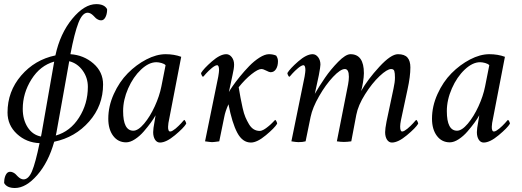

<svg xmlns="http://www.w3.org/2000/svg" viewBox="-24 -689 2546 936"><path d="M246.1 -418.9Q269 -525.4 328.1 -597.2Q387.2 -668.9 445.3 -668.9Q484.9 -668.9 498 -644.5V-635.7Q496.6 -616.7 489 -603.3Q481.4 -589.8 468.8 -589.8Q460.9 -589.8 453.9 -593.5Q446.8 -597.2 442.9 -600.8Q439 -604.5 431.6 -612.3Q417 -627 403.3 -627Q377.4 -627 358.2 -577.4Q338.9 -527.8 319.3 -424.8Q384.3 -420.4 431.4 -379.4Q478.5 -338.4 478.5 -277.3Q478.5 -173.8 410.6 -96.7Q342.8 -19.5 240.2 2Q212.4 101.6 157.5 164.6Q102.5 227.5 48.8 227.5Q9.3 227.5 -3.9 203.1Q-3.9 192.4 -2.9 187.5Q-0.5 170.4 6.6 159.4Q13.7 148.4 25.4 148.4Q33.2 148.4 40.3 152.1Q47.4 155.8 51.3 159.4Q55.2 163.1 62.5 170.9Q77.1 185.5 90.8 185.5Q115.2 185.5 132.1 145.5Q148.9 105.5 168.9 8.8Q104.5 6.3 58.6 -36.1Q12.7 -78.6 12.7 -140.6Q12.7 -243.2 79.1 -320.6Q145.5 -397.9 246.1 -418.9ZM313.5 -390.6Q304.7 -343.3 284.2 -226.6Q263.7 -109.9 251 -42Q250.5 -39.6 249.5 -35.2Q248.5 -30.8 248 -28.3Q318.4 -48.3 361.3 -115.7Q404.3 -183.1 404.3 -265.6Q404.3 -310.1 378.9 -345.2Q353.5 -380.4 313.5 -390.6ZM175.8 -23.4 178.7 -38.1Q214.8 -247.6 240.2 -388.7Q171.9 -369.6 129.4 -302.2Q86.9 -234.9 86.9 -158.2Q86.9 -106 110.8 -68.6Q134.8 -31.2 175.8 -23.4Z M783.2 -424.8Q824.7 -424.8 859.4 -412.1L799.8 -103.5Q798.3 -97.7 797.1 -89.6Q795.9 -81.5 795.4 -71.5Q794.9 -61.5 797.4 -54.7Q799.8 -47.9 805.7 -47.9Q810.5 -47.9 817.6 -52Q824.7 -56.2 831.8 -62Q838.9 -67.9 846.4 -75.2Q854 -82.5 859.4 -88.4Q864.7 -94.2 869.1 -99.6L874 -104.5Q876.5 -104.5 880.1 -97.4Q883.8 -90.3 883.8 -85.9Q871.6 -65.4 828.9 -29.8Q786.1 5.9 755.9 5.9Q740.7 5.9 731.7 -8.3Q722.7 -22.5 722.7 -44.9Q722.7 -61 729.5 -96.7Q733.4 -120.1 734.4 -127Q725.6 -110.8 711.2 -91.1Q696.8 -71.3 677 -48.3Q657.2 -25.4 634 -10.3Q610.8 4.9 590.8 4.9Q551.3 4.9 527.6 -26.9Q503.9 -58.6 503.9 -110.4Q503.9 -171.4 530.8 -230.7Q557.6 -290 598.9 -331.8Q640.1 -373.5 689.5 -399.2Q738.8 -424.8 783.2 -424.8ZM738.3 -385.7Q701.7 -385.7 663.6 -349.9Q625.5 -314 600.8 -258.1Q576.2 -202.1 576.2 -147.5Q576.2 -51.8 626 -51.8Q649.4 -51.8 678.5 -86.2Q707.5 -120.6 730.5 -170.7Q753.4 -220.7 762.7 -267.6L783.2 -371.1Q777.3 -377.9 763.4 -381.8Q749.5 -385.7 738.3 -385.7Z M1242.2 -50.8Q1246.6 -50.8 1251.7 -52.5Q1256.8 -54.2 1262 -57.1Q1267.1 -60.1 1272.7 -64Q1278.3 -67.9 1283.4 -72.3Q1288.6 -76.7 1293.5 -80.8Q1298.3 -85 1302.5 -89.4Q1306.6 -93.8 1309.6 -96.7Q1312.5 -99.6 1314.9 -102.1L1317.4 -104.5Q1319.8 -104.5 1323.5 -97.4Q1327.1 -90.3 1327.1 -85.9Q1314.9 -65.4 1272.2 -29.8Q1229.5 5.9 1199.2 5.9Q1158.2 5.9 1132.8 -41.7Q1107.4 -89.4 1089.8 -180.7Q1074.2 -146 1069.3 -119.1Q1065.9 -99.6 1044.9 0Q1017.6 3.9 1009.8 3.9Q1002.9 3.9 975.6 0L1040 -315.4Q1043.9 -338.9 1043.9 -346.7Q1043.9 -371.1 1034.2 -371.1Q1029.3 -371.1 1022.2 -366.9Q1015.1 -362.8 1008.1 -356.9Q1001 -351.1 993.4 -343.8Q985.8 -336.4 980.5 -330.6Q975.1 -324.7 970.7 -319.3L965.8 -314.5Q963.4 -314.5 959.7 -321.5Q956.1 -328.6 956.1 -333Q968.8 -354.5 1009 -389.6Q1049.3 -424.8 1079.1 -424.8Q1094.7 -424.8 1106 -410.2Q1117.2 -395.5 1117.2 -374Q1117.2 -355 1109.4 -322.3L1091.8 -240.2Q1096.2 -249 1109.9 -268.8Q1123.5 -288.6 1145.5 -315.7Q1167.5 -342.8 1190.9 -366.9Q1214.4 -391.1 1240.7 -408Q1267.1 -424.8 1287.1 -424.8Q1306.6 -424.8 1322.3 -418Q1331.1 -405.3 1331.1 -390.6Q1331.1 -367.2 1321.5 -352.1Q1312 -336.9 1294.9 -336.9Q1288.6 -336.9 1273.9 -344.7Q1259.3 -352.5 1250 -352.5Q1233.9 -352.5 1202.1 -327.4Q1170.4 -302.2 1139.6 -263.7Q1145 -231.4 1148.7 -211.4Q1152.3 -191.4 1158.7 -163.1Q1165 -134.8 1172.4 -117.7Q1179.7 -100.6 1189.7 -83.7Q1199.7 -66.9 1212.9 -58.8Q1226.1 -50.8 1242.2 -50.8Z M1860.4 -96.7 1894.5 -257.8Q1901.4 -288.6 1901.4 -310.5Q1901.4 -333 1898.2 -342.8Q1895 -352.5 1882.8 -352.5Q1863.3 -352.5 1826.4 -317.9Q1789.6 -283.2 1755.6 -229.2Q1721.7 -175.3 1712.9 -128.9L1688.5 0Q1668 2.9 1652.3 2.9Q1637.2 2.9 1618.2 0L1672.9 -277.3Q1676.8 -298.3 1676.8 -314.5Q1676.8 -352.5 1657.2 -352.5Q1635.7 -352.5 1599.6 -314.2Q1563.5 -275.9 1531.5 -220Q1499.5 -164.1 1490.2 -119.1L1465.8 0Q1451.7 3.9 1430.7 3.9Q1419.9 3.9 1396.5 0L1460.9 -315.4Q1464.8 -338.9 1464.8 -346.7Q1464.8 -371.1 1455.1 -371.1Q1450.2 -371.1 1443.1 -366.9Q1436 -362.8 1429 -356.9Q1421.9 -351.1 1414.3 -343.8Q1406.7 -336.4 1401.4 -330.6Q1396 -324.7 1391.6 -319.3L1386.7 -314.5Q1384.3 -314.5 1380.6 -321.5Q1377 -328.6 1377 -333Q1389.6 -354.5 1429.9 -389.6Q1470.2 -424.8 1500 -424.8Q1515.6 -424.8 1526.9 -410.2Q1538.1 -395.5 1538.1 -374Q1538.1 -363.3 1530.3 -322.3Q1525.9 -298.8 1510.7 -231.4Q1532.7 -269.5 1560.3 -309.8Q1587.9 -350.1 1624.5 -387.5Q1661.1 -424.8 1684.6 -424.8Q1750 -424.8 1750 -332Q1750 -314.9 1745.4 -286.4Q1740.7 -257.8 1736.3 -245.1Q1768.6 -301.8 1825.2 -363.3Q1881.8 -424.8 1916 -424.8Q1948.2 -424.8 1962.4 -408.4Q1976.6 -392.1 1976.6 -360.4Q1976.6 -316.4 1962.9 -253.9L1930.7 -103.5Q1926.8 -84 1926.8 -72.3Q1926.8 -47.9 1936.5 -47.9Q1941.4 -47.9 1948.5 -52Q1955.6 -56.2 1962.6 -62Q1969.7 -67.9 1977.3 -75.2Q1984.9 -82.5 1990.2 -88.4Q1995.6 -94.2 2000 -99.6L2004.9 -104.5Q2007.3 -104.5 2011 -97.4Q2014.6 -90.3 2014.6 -85.9Q2002.4 -65.4 1959.7 -29.8Q1917 5.9 1886.7 5.9Q1871.6 5.9 1862.5 -8.3Q1853.5 -22.5 1853.5 -44.9Q1853.5 -61 1860.4 -96.7Z M2361.3 -424.8Q2402.8 -424.8 2437.5 -412.1L2377.9 -103.5Q2376.5 -97.7 2375.2 -89.6Q2374 -81.5 2373.5 -71.5Q2373 -61.5 2375.5 -54.7Q2377.9 -47.9 2383.8 -47.9Q2388.7 -47.9 2395.8 -52Q2402.8 -56.2 2409.9 -62Q2417 -67.9 2424.6 -75.2Q2432.1 -82.5 2437.5 -88.4Q2442.9 -94.2 2447.3 -99.6L2452.1 -104.5Q2454.6 -104.5 2458.3 -97.4Q2461.9 -90.3 2461.9 -85.9Q2449.7 -65.4 2407 -29.8Q2364.3 5.9 2334 5.9Q2318.8 5.9 2309.8 -8.3Q2300.8 -22.5 2300.8 -44.9Q2300.8 -61 2307.6 -96.7Q2311.5 -120.1 2312.5 -127Q2303.7 -110.8 2289.3 -91.1Q2274.9 -71.3 2255.1 -48.3Q2235.4 -25.4 2212.2 -10.3Q2189 4.9 2168.9 4.9Q2129.4 4.9 2105.7 -26.9Q2082 -58.6 2082 -110.4Q2082 -171.4 2108.9 -230.7Q2135.7 -290 2177 -331.8Q2218.3 -373.5 2267.6 -399.2Q2316.9 -424.8 2361.3 -424.8ZM2316.4 -385.7Q2279.8 -385.7 2241.7 -349.9Q2203.6 -314 2179 -258.1Q2154.3 -202.1 2154.3 -147.5Q2154.3 -51.8 2204.1 -51.8Q2227.5 -51.8 2256.6 -86.2Q2285.6 -120.6 2308.6 -170.7Q2331.5 -220.7 2340.8 -267.6L2361.3 -371.1Q2355.5 -377.9 2341.6 -381.8Q2327.6 -385.7 2316.4 -385.7Z"/></svg>

Font: Crimson
Style: Italic
Weight: 400
Italic angle: -11°
Version: Version 0.8